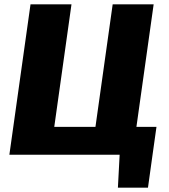

<svg xmlns="http://www.w3.org/2000/svg" viewBox="-20 -710 777 881"><path d="M680 0 659 151H521L529 0H23L120 -690H308L229 -128H418L497 -690H685L606 -128H698Z"/></svg>

Font: Ezarion Extra Bold
Style: Italic
Weight: 800
Italic angle: -8°
Designer: Natanael Gama
Version: Version 1.001;PS 001.001;hotconv 1.0.70;makeotf.lib2.5.58329